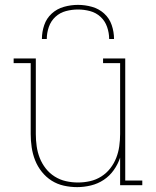

<svg xmlns="http://www.w3.org/2000/svg" viewBox="-20 -760 640 788"><path d="M297 8Q269 8 242 2Q215 -4 192 -18.5Q169 -33 151.5 -55Q134 -77 124 -102.5Q114 -128 110 -155.5Q106 -183 106 -210V-501H36V-520H127V-210Q127 -185 130.5 -160Q134 -135 143 -112Q152 -89 167.5 -69Q183 -49 204.5 -35.5Q226 -22 250.5 -16.5Q275 -11 300 -11Q325 -11 349.5 -16.5Q374 -22 395.5 -35.5Q417 -49 432.5 -69Q448 -89 457 -112Q466 -135 469.5 -160Q473 -185 473 -210V-501H403V-520H494V-19H564V0H473V-113Q464 -86 447 -62Q430 -38 406 -22Q382 -6 353.5 1Q325 8 297 8ZM152 -600Q152 -629 161.5 -657Q171 -685 192.5 -704.5Q214 -724 242.5 -732Q271 -740 300 -740Q329 -740 357.5 -732Q386 -724 407.5 -704.5Q429 -685 438.5 -657Q448 -629 448 -600H428Q428 -625 419.5 -649.5Q411 -674 392.5 -691Q374 -708 349.5 -714.5Q325 -721 300 -721Q275 -721 250.5 -714.5Q226 -708 207.5 -691Q189 -674 180.5 -649.5Q172 -625 172 -600Z"/></svg>

Font: Iosevka HT Thin Extended
Style: Regular
Weight: 100
Width: 7
Monospace: yes
Designer: Belleve Invis
Foundry: Belleve Invis
Version: Version 32.3.0; ttfautohint (v1.8.4)